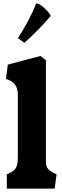

<svg xmlns="http://www.w3.org/2000/svg" viewBox="-20 -1109 365 1129"><path d="M85 -185V-548Q85 -574 78 -593Q71 -612 55.2 -625Q39.5 -638 15 -644.5L26 -729L218 -780L250 -754.5V-155.5Q250 -129.5 263 -115.2Q276 -101 308 -86L312.5 -83.5L301.5 0H20V-85Q46 -94 59.8 -105.8Q73.5 -117.5 79.2 -135.8Q85 -154 85 -185ZM123.5 -857 85.5 -885Q116.5 -932 146.5 -988.5Q176.5 -1045 192.5 -1089Q211.5 -1089 240 -1062.5Q268.5 -1036 278.5 -1016Q217.5 -942 123.5 -857Z"/></svg>

Font: TMT Limkin
Style: Regular
Weight: 400
Designer: Gabriel Drozdov
Version: Version 1.000;Glyphs 3.1.2 (3151)